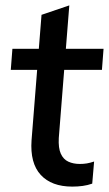

<svg xmlns="http://www.w3.org/2000/svg" viewBox="-20 -685 404 712"><path d="M20 -426 26 -504H364L358 -426ZM329 -86 322 -4Q305 2 286.5 4.5Q268 7 248 7Q171 7 131 -36.5Q91 -80 97 -165L134 -630L237 -665L198 -173Q196 -136 205.5 -115Q215 -94 233.5 -85.5Q252 -77 276 -77Q290 -77 302 -79Q314 -81 329 -86Z"/></svg>

Font: Muli SemiBold
Style: Italic
Weight: 600
Italic angle: -4.541°
Designer: Vernon Adams
Foundry: Vernon Adams
Version: Version 2.100; ttfautohint (v1.8.1.43-b0c9)